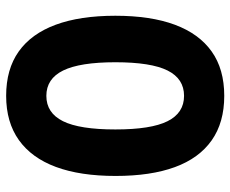

<svg xmlns="http://www.w3.org/2000/svg" viewBox="-84 -672 767 640"><g transform="rotate(90 300.0 -352.5)"><path d="M300 11Q211 11 152 -31Q93 -73 63 -154Q33 -235 33 -353Q33 -471 63 -551.5Q93 -632 152 -674Q211 -716 300 -716Q389 -716 448.5 -674Q508 -632 537.5 -551.5Q567 -471 567 -354Q567 -236 537 -155Q507 -74 447.5 -31.5Q388 11 300 11ZM300 -123Q357 -123 384.5 -178.5Q412 -234 412 -353Q412 -472 384.5 -527Q357 -582 300 -582Q243 -582 215.5 -527Q188 -472 188 -353Q188 -235 215.5 -179Q243 -123 300 -123Z"/></g></svg>

Font: Nunito Sans 6pt ExtraBold
Style: Regular
Weight: 800
Version: Version 3.101;gftools[0.9.27]